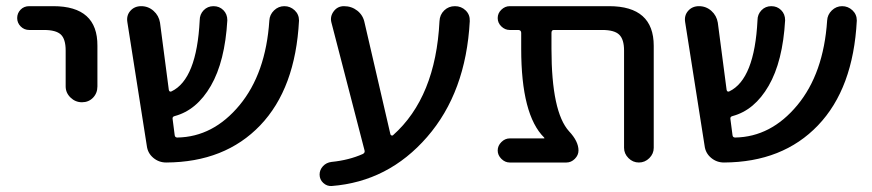

<svg xmlns="http://www.w3.org/2000/svg" viewBox="-20 -540 2898 638"><path d="M77.1 -440.4Q60.5 -440.4 48.8 -452.1Q37.1 -463.9 37.1 -480Q37.1 -496.1 48.3 -507.8Q59.6 -519.5 77.1 -519.5H157.2Q304.7 -519.5 303.7 -387.7V-252.9Q303.7 -230.5 289.1 -215.3Q274.4 -200.2 252.4 -200.2Q230.5 -200.2 214.4 -215.8Q198.2 -231.4 198.2 -252.9V-372.1Q198.2 -410.2 182.1 -425.3Q166 -440.4 126 -440.4Z M467.8 -55.7 403.3 -465.8Q399.4 -488.3 413.1 -503.9Q426.8 -519.5 449.2 -519.5Q472.7 -519.5 490.2 -503.9Q507.8 -488.3 511.7 -464.8L541 -241.2Q543 -233.4 549.8 -236.3Q633.8 -276.4 643.6 -472.7Q643.6 -492.2 656.7 -505.9Q669.9 -519.5 689.5 -519.5Q709 -519.5 722.2 -506.3Q735.4 -493.2 735.4 -472.7Q727.5 -335.9 680.7 -254.9Q633.8 -173.8 560.5 -154.3Q551.8 -152.3 553.7 -143.6L560.5 -90.8Q561.5 -83 569.3 -83Q688.5 -85 775.9 -190.4Q863.3 -295.9 875 -471.7Q876 -491.2 890.6 -505.4Q905.3 -519.5 924.8 -519.5Q944.3 -519.5 959 -505.9Q973.6 -492.2 973.6 -471.7Q961.9 -246.1 844.7 -123.5Q727.5 -1 532.2 0Q507.8 0 489.3 -15.6Q470.7 -31.2 467.8 -55.7Z M1082 78.1Q1066.4 79.1 1054.2 67.9Q1042 56.6 1042 40Q1042 24.4 1053.2 12.2Q1064.5 0 1082 -2Q1139.6 -7.8 1185.5 -28.3Q1193.4 -32.2 1191.4 -40L1081.1 -465.8Q1076.2 -485.4 1088.9 -502.4Q1101.6 -519.5 1123 -519.5Q1148.4 -519.5 1167.5 -504.4Q1186.5 -489.3 1191.4 -464.8L1277.3 -93.8Q1278.3 -90.8 1281.2 -89.8Q1284.2 -88.9 1286.1 -90.8Q1427.7 -216.8 1440.4 -469.7Q1441.4 -491.2 1456.1 -505.4Q1470.7 -519.5 1491.7 -519.5Q1512.7 -519.5 1527.3 -505.4Q1542 -491.2 1541 -469.7Q1528.3 -233.4 1399.4 -85Q1270.5 63.5 1082 78.1Z M1788.1 -80.1Q1789.1 -80.1 1789.1 -81.1Q1789.1 -82 1788.1 -83Q1711.9 -158.2 1711.9 -377.9V-430.7Q1711.9 -439.5 1703.1 -440.4H1673.8Q1658.2 -440.4 1646 -452.1Q1633.8 -463.9 1633.8 -480Q1633.8 -496.1 1646 -507.8Q1658.2 -519.5 1673.8 -519.5H2003.9Q2152.3 -519.5 2152.3 -387.7V-48.8Q2152.3 -29.3 2137.7 -14.6Q2123 0 2103 0Q2083 0 2068.4 -14.6Q2053.7 -29.3 2053.7 -48.8V-372.1Q2053.7 -409.2 2037.6 -424.8Q2021.5 -440.4 1981.4 -440.4H1820.3Q1812.5 -440.4 1812.5 -430.7V-377.9Q1812.5 -168 1871.1 -103.5Q1902.3 -70.3 1902.3 -40Q1902.3 -24.4 1890.1 -12.2Q1877.9 0 1862.3 0H1673.8Q1658.2 0 1646 -12.2Q1633.8 -24.4 1633.8 -40Q1633.8 -55.7 1646 -67.9Q1658.2 -80.1 1673.8 -80.1Z M2321.3 -55.7 2256.8 -465.8Q2252.9 -488.3 2266.6 -503.9Q2280.3 -519.5 2302.7 -519.5Q2326.2 -519.5 2343.8 -503.9Q2361.3 -488.3 2365.2 -464.8L2394.5 -241.2Q2396.5 -233.4 2403.3 -236.3Q2487.3 -276.4 2497.1 -472.7Q2497.1 -492.2 2510.3 -505.9Q2523.4 -519.5 2543 -519.5Q2562.5 -519.5 2575.7 -506.3Q2588.9 -493.2 2588.9 -472.7Q2581.1 -335.9 2534.2 -254.9Q2487.3 -173.8 2414.1 -154.3Q2405.3 -152.3 2407.2 -143.6L2414.1 -90.8Q2415 -83 2422.9 -83Q2542 -85 2629.4 -190.4Q2716.8 -295.9 2728.5 -471.7Q2729.5 -491.2 2744.1 -505.4Q2758.8 -519.5 2778.3 -519.5Q2797.9 -519.5 2812.5 -505.9Q2827.1 -492.2 2827.1 -471.7Q2815.4 -246.1 2698.2 -123.5Q2581.1 -1 2385.7 0Q2361.3 0 2342.8 -15.6Q2324.2 -31.2 2321.3 -55.7Z"/></svg>

Font: Rounded Mgen+ 2p medium
Style: Regular
Weight: 500
Designer: [Source Han Sans]
Ryoko NISHIZUKA  (kana & ideographs); Paul D. Hunt (Latin, Greek & Cyrillic); Wenlong ZHANG  (bopomofo
Version: Version 1.059.20150602